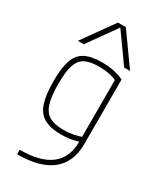

<svg xmlns="http://www.w3.org/2000/svg" viewBox="-246 -875 993 1179"><g transform="rotate(30 250.0 -285.0)"><path d="M90 188Q237 188 309.5 131Q382 74 382 -40V-494L395 -469Q366 -484 332 -491Q298 -498 257 -498Q194 -498 158.5 -479Q123 -460 108 -413Q93 -366 93 -284Q93 -195 108.5 -144.5Q124 -94 160.5 -73Q197 -52 261 -52Q299 -52 331.5 -58.5Q364 -65 395 -77L406 -47Q378 -35 343 -27.5Q308 -20 262 -20Q187 -20 142 -45Q97 -70 78 -128Q59 -186 59 -284Q59 -377 78 -430.5Q97 -484 141 -507Q185 -530 259 -530Q353 -530 416 -498V-41Q416 88 334 154Q252 220 90 220ZM65 -570 222 -790H278L435 -570H393L252 -768H248L107 -570Z"/></g></svg>

Font: M PLUS Code Latin ExtraLight
Style: Regular
Weight: 250
Designer: Coji Morishita
Foundry: UNDERFOREST DESIGN
Version: Version 1.002; ttfautohint (v1.8.3)